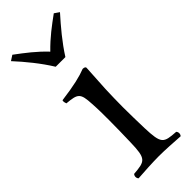

<svg xmlns="http://www.w3.org/2000/svg" viewBox="-217 -668 701 701"><g transform="rotate(-45 133.5 -317.5)"><path d="M176 -109C175 -139 174 -190 174 -220C174 -250 175 -281 176 -311C179 -361 182 -415 182 -415C182 -419 177 -422 169 -422C141 -411 105 -402 36 -393C34 -387 36 -381 38 -375C93 -370 100 -365 103 -307C105 -277 105 -251 105 -221C105 -191 104 -139 103 -109C101 -26 92 -23 31 -18C25 -12 25 -1 31 5C57 3 110 0 140 0C171 0 218 3 248 5C254 -1 254 -12 248 -18C187 -22 179 -25 176 -109ZM105 -497H155C184 -543 222 -588 257 -627L238 -640C201 -613 167 -588 130 -550C96 -586 63 -611 24 -640L4 -627C39 -589 76 -544 105 -497Z"/></g></svg>

Font: Libertinus Serif Display
Style: Regular
Weight: 400
Designer: Philipp H. Poll, Khaled Hosny
Foundry: Caleb Maclennan
Version: Version 7.050;RELEASE